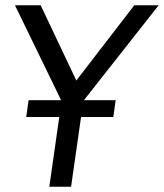

<svg xmlns="http://www.w3.org/2000/svg" viewBox="-20 -712 625 732"><path d="M80 -266H206L168 0H251L289 -266H412L421 -330H300L585 -692H492L271 -405L135 -692H37L213 -330H89Z"/></svg>

Font: Cantarell
Style: Oblique
Weight: 400
Italic angle: -8°
Designer: Dave Crossland
Version: Version 0.024